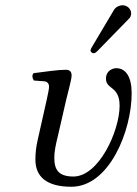

<svg xmlns="http://www.w3.org/2000/svg" viewBox="-20 -702 522 732"><path d="M124 -170C117 -140 115 -117 115 -93C115 -29 157 10 252 10C397 10 482 -204 482 -346C482 -407 461 -442 423 -442C410 -442 384 -433 384 -402C384 -360 436 -375 436 -299C436 -203 357 -29 260 -29C202 -29 187 -56 187 -101C187 -126 193 -152 201 -185L232 -320C241 -359 253 -398 253 -415C253 -429 245 -436 232 -436C200 -436 155 -429 108 -423C101 -415 103 -404 109 -395L149 -392C161 -391 167 -382 167 -372C167 -363 164 -349 158 -321ZM447 -682C436 -682 422 -676 415 -665L330 -522C328 -519 326 -514 326 -513C325 -512 325 -511 325 -510C325 -504 331 -499 338 -499C342 -499 347 -503 351 -507L470 -629C476 -634 478 -639 479 -644C480 -646 480 -648 480 -651C480 -668 465 -682 447 -682Z"/></svg>

Font: Libertinus Serif
Style: Italic
Weight: 400
Italic angle: -12°
Designer: Philipp H. Poll, Khaled Hosny
Foundry: Caleb Maclennan
Version: Version 7.050;RELEASE